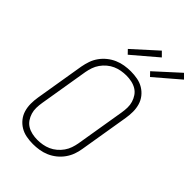

<svg xmlns="http://www.w3.org/2000/svg" viewBox="-282 -1078 1194 1194"><g transform="rotate(45 315.0 -481.0)"><path d="M249 8Q219 8 190 2.5Q161 -3 137 -17.5Q113 -32 95.5 -54Q78 -76 70 -103.5Q62 -131 62 -160.5Q62 -190 67 -220L121 -546Q126 -573 135 -599.5Q144 -626 161 -650Q178 -674 201 -692.5Q224 -711 250.5 -722.5Q277 -734 305 -738.5Q333 -743 360 -743Q390 -743 419 -737.5Q448 -732 472 -717.5Q496 -703 513.5 -681Q531 -659 539 -631.5Q547 -604 547 -574.5Q547 -545 542 -515L488 -189Q484 -162 474.5 -135.5Q465 -109 448 -85Q431 -61 408 -42.5Q385 -24 358.5 -12.5Q332 -1 304 3.5Q276 8 249 8ZM250 -30Q272 -30 295 -34Q318 -38 339.5 -47.5Q361 -57 380 -73Q399 -89 413 -109Q427 -129 434.5 -151Q442 -173 446 -195L500 -521Q504 -545 504.5 -568.5Q505 -592 498.5 -613.5Q492 -635 479.5 -653.5Q467 -672 448 -683.5Q429 -695 406 -700Q383 -705 359 -705Q337 -705 314 -701Q291 -697 269.5 -687.5Q248 -678 229 -662Q210 -646 196 -626Q182 -606 174.5 -584Q167 -562 163 -540L109 -214Q105 -190 104.5 -166.5Q104 -143 110.5 -121.5Q117 -100 129.5 -81.5Q142 -63 161 -51.5Q180 -40 203 -35Q226 -30 250 -30ZM469 -802 444 -828 600 -970 630 -940ZM273 -802 248 -828 405 -970 435 -940Z"/></g></svg>

Font: Iosevka XLt Ex Obl
Style: Regular
Weight: 200
Width: 7
Italic angle: -9°
Monospace: yes
Designer: Belleve Invis
Foundry: Belleve Invis
Version: Version 32.5.0; ttfautohint (v1.8.4)